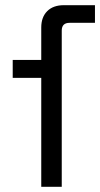

<svg xmlns="http://www.w3.org/2000/svg" viewBox="-20 -720 386 740"><path d="M218 0H139V-420H29V-489H139V-614Q139 -654 162 -677Q185 -700 226 -700H346V-632H248Q218 -632 218 -602Z"/></svg>

Font: Rilu
Style: Regular
Weight: 500
Designer: Alí Sinisterra
Foundry: Alí Sinisterra
Version: 0.1